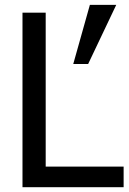

<svg xmlns="http://www.w3.org/2000/svg" viewBox="-20 -780 538 800"><path d="M495.1 0H73.7V-727.1H170.4V-85.9H495.1ZM464.4 -759.8 347.2 -513.2H285.2L354.5 -759.8Z"/></svg>

Font: IranNastaliq
Style: Regular
Weight: 400
Designer: Hossein Zahedi
Version: Version 1.5